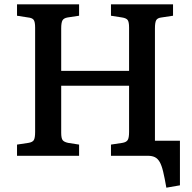

<svg xmlns="http://www.w3.org/2000/svg" viewBox="-20 -723 892 891"><path d="M752 148Q744 102 737 73Q730 44 721 28.5Q712 13 699 6.5Q686 0 667 0H495V-52L548 -60Q566 -63 572.5 -73Q579 -83 579 -111V-325H264V-107Q264 -82 270.5 -73Q277 -64 296 -60L347 -52V0H59V-52L112 -60Q131 -63 137 -73Q143 -83 143 -111V-595Q143 -621 136.5 -630.5Q130 -640 110 -642L59 -650V-703H347V-650L294 -642Q276 -639 270 -628.5Q264 -618 264 -591V-394H579V-595Q579 -621 572.5 -630Q566 -639 546 -642L495 -650V-703H783V-650L730 -642Q711 -640 705 -629.5Q699 -619 699 -591V-70H815V137Z"/></svg>

Font: Literata 18pt Medium
Style: Regular
Weight: 500
Designer: Latin by Veronika Burian and Jose Scaglione. Greek by Irene Vlachou. Cyrillic by Vera Evstafieva.
Foundry: TypeTogether
Version: Version 3.103;gftools[0.9.29]